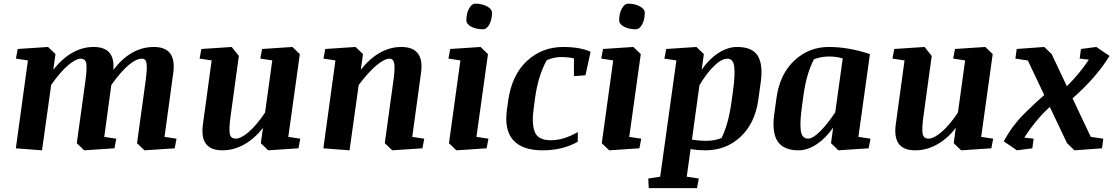

<svg xmlns="http://www.w3.org/2000/svg" viewBox="-20 -791 5937 1024"><path d="M584.5 -418Q677.7 -540.5 800.8 -540.5Q923.8 -540.5 903.8 -399.9L857.4 -61L921.4 -51.3L911.6 0L750.5 10.7L710.9 -27.3L756.3 -356.9Q764.6 -417.5 762.2 -447.8Q759.8 -478 736.8 -478Q674.3 -478 573.7 -337.9L536.1 -61L600.1 -51.3L590.3 0L429.2 10.7L389.6 -27.3L435.1 -356.9Q443.8 -419.4 440.7 -448.7Q437.5 -478 411.1 -478Q384.8 -478 343.3 -443.1Q301.8 -408.2 252.9 -337.9L204.1 10.7L64.5 0L128.9 -468.8L64.9 -478.5L74.7 -529.8L236.3 -540.5L275.9 -502.4L264.2 -419.4Q361.3 -540.5 479.5 -540.5Q595.2 -540.5 584.5 -418Z M1165.5 10.7Q1042 10.7 1062.5 -129.9L1108.9 -468.8L1044.4 -478.5L1054.2 -529.8L1215.8 -540.5L1253.9 -492.7L1209 -165.5Q1201.2 -107.4 1205.1 -79.6Q1209 -51.8 1237.3 -51.8Q1265.6 -51.8 1307.1 -87.6Q1348.6 -123.5 1393.6 -190.4L1432.1 -468.8L1368.2 -478.5L1377.9 -529.8L1539.6 -540.5L1579.1 -502.4L1517.6 -61L1581.5 -51.3L1571.8 0L1410.6 10.7L1371.1 -27.3L1382.3 -108.9Q1339.4 -53.2 1283.7 -21.2Q1228 10.7 1165.5 10.7Z M1904.3 -419.4Q2001.5 -540.5 2120.6 -540.5Q2245.6 -540.5 2225.1 -399.9L2178.7 -61L2242.7 -51.3L2232.9 0L2071.8 10.7L2032.2 -27.3L2077.6 -356.9Q2086.9 -420.4 2083 -449.2Q2079.1 -478 2057.6 -478Q2030.8 -478 1988.5 -443.1Q1946.3 -408.2 1893.1 -337.9L1844.2 10.7L1704.6 0L1769 -468.8L1705.1 -478.5L1714.8 -529.8L1876.5 -540.5L1916 -502.4Z M2467.3 -682.6Q2467.3 -718.8 2481.4 -745.1Q2495.6 -771.5 2515.1 -771.5Q2550.8 -771.5 2577.4 -757.1Q2604 -742.7 2604 -723.6Q2604 -686.5 2589.8 -660.6Q2575.7 -634.8 2556.2 -634.8Q2519 -634.8 2493.2 -648.7Q2467.3 -662.6 2467.3 -682.6ZM2381.3 -529.8 2543 -540.5 2582.5 -502.4 2521 -61 2585 -51.3 2575.2 0 2414.1 10.7 2374.5 -27.3 2435.5 -468.8 2371.6 -478.5Z M3061.5 -86.9V-35.2Q2981.9 10.7 2873.5 10.7Q2765.6 10.7 2716.8 -43.9Q2668 -98.6 2684.1 -209.5L2690.4 -254.9Q2710 -391.6 2790.5 -466.1Q2871.1 -540.5 2983.9 -540.5Q3071.8 -540.5 3129.9 -515.1L3102.5 -389.6L3041 -384.8V-480Q3007.8 -486.8 2971.7 -486.8Q2935.5 -486.8 2895.5 -469.7Q2851.1 -388.2 2834.5 -274.4L2826.7 -216.3Q2814.5 -133.3 2831.8 -88.1Q2849.1 -43 2918 -43Q2986.8 -43 3061.5 -86.9Z M3282.2 -682.6Q3282.2 -718.8 3296.4 -745.1Q3310.5 -771.5 3330.1 -771.5Q3365.7 -771.5 3392.3 -757.1Q3418.9 -742.7 3418.9 -723.6Q3418.9 -686.5 3404.8 -660.6Q3390.6 -634.8 3371.1 -634.8Q3334 -634.8 3308.1 -648.7Q3282.2 -662.6 3282.2 -682.6ZM3196.3 -529.8 3357.9 -540.5 3397.5 -502.4 3335.9 -61 3399.9 -51.3 3390.1 0 3229 10.7 3189.5 -27.3 3250.5 -468.8 3186.5 -478.5Z M3670.4 -46.4Q3708.5 -40 3749 -40Q3789.6 -40 3828.1 -54.7Q3863.8 -126 3880.4 -240.7L3889.2 -304.7Q3901.4 -394.5 3895.8 -436.3Q3890.1 -478 3859.4 -478Q3828.6 -478 3788.8 -439.7Q3749 -401.4 3710.4 -336.4ZM3741.2 10.7Q3703.1 10.7 3663.1 4.4L3642.6 151.4L3707 161.1L3697.3 212.4H3439.9L3437.5 161.1L3501 151.4L3587.4 -468.8L3523.4 -478.5L3533.2 -529.8L3694.3 -540.5L3733.9 -502.4L3722.2 -419.4Q3762.2 -476.6 3811.8 -508.5Q3861.3 -540.5 3910.6 -540.5Q3993.7 -540.5 4022.2 -492.2Q4050.8 -443.8 4036.6 -347.7L4023.9 -255.9Q4005.9 -132.8 3929.2 -61Q3852.5 10.7 3741.2 10.7Z M4290.5 -51.8Q4315.4 -51.8 4354.2 -90.6Q4393.1 -129.4 4434.6 -191.9L4474.6 -479.5Q4439.9 -489.7 4400.9 -489.7Q4361.8 -489.7 4321.3 -475.1Q4282.2 -401.4 4266.1 -289.1L4257.3 -225.1Q4245.6 -143.6 4250.5 -97.7Q4255.4 -51.8 4290.5 -51.8ZM4238.3 10.7Q4160.2 10.7 4127.9 -36.4Q4095.7 -83.5 4109.4 -182.1L4122.1 -273.9Q4140.1 -397 4217.3 -468.8Q4294.4 -540.5 4400.4 -540.5Q4506.3 -540.5 4619.6 -502.4L4558.1 -61L4622.6 -51.3L4612.8 0L4451.7 10.7L4412.1 -27.3L4423.3 -109.9Q4383.3 -53.2 4335 -21.2Q4286.6 10.7 4238.3 10.7Z M4860.8 10.7Q4737.3 10.7 4757.8 -129.9L4804.2 -468.8L4739.7 -478.5L4749.5 -529.8L4911.1 -540.5L4949.2 -492.7L4904.3 -165.5Q4896.5 -107.4 4900.4 -79.6Q4904.3 -51.8 4932.6 -51.8Q4960.9 -51.8 5002.4 -87.6Q5043.9 -123.5 5088.9 -190.4L5127.4 -468.8L5063.5 -478.5L5073.2 -529.8L5234.9 -540.5L5274.4 -502.4L5212.9 -61L5276.9 -51.3L5267.1 0L5106 10.7L5066.4 -27.3L5077.6 -108.9Q5034.7 -53.2 4979 -21.2Q4923.3 10.7 4860.8 10.7Z M5897.5 -492.7Q5824.7 -375 5700.2 -266.6L5797.4 -61L5864.3 -51.3L5857.4 0L5710.4 10.7L5670.9 -27.3L5579.1 -220.7Q5506.8 -155.8 5442.9 -57.1L5492.7 -51.3L5485.8 0L5403.8 10.7L5333.5 -37.1Q5377.4 -120.1 5445.3 -187Q5513.2 -253.9 5549.3 -284.2L5461.9 -468.3L5395.5 -478.5L5402.3 -529.8L5549.3 -540.5L5588.9 -502.4L5669.9 -331.1Q5737.3 -397.5 5787.1 -472.7L5738.3 -478.5L5745.1 -529.8L5827.1 -540.5Z"/></svg>

Font: NoticiaText-BoldItalic
Style: Bold Italic
Weight: 700
Italic angle: -8°
Designer: JM Sole
Foundry: JM Sole
Version: Version 1.003